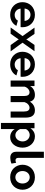

<svg xmlns="http://www.w3.org/2000/svg" viewBox="1596 -2366 983 4216"><g transform="rotate(90 2088.0 -258.5)"><path d="M304 10Q241 10 190 -11.5Q139 -33 103 -70Q67 -107 47.5 -156Q28 -205 28 -259Q28 -315 47 -364.5Q66 -414 102 -451.5Q138 -489 189.5 -511Q241 -533 305 -533Q369 -533 419.5 -511Q470 -489 505.5 -452Q541 -415 559.5 -366Q578 -317 578 -264Q578 -251 577.5 -239Q577 -227 575 -219H170Q173 -188 185 -164Q197 -140 216 -123Q235 -106 259 -97Q283 -88 309 -88Q349 -88 384.5 -107.5Q420 -127 433 -159L548 -127Q519 -67 455.5 -28.5Q392 10 304 10ZM440 -306Q435 -365 396.5 -400.5Q358 -436 303 -436Q276 -436 252.5 -426.5Q229 -417 211 -400Q193 -383 181.5 -359Q170 -335 168 -306Z M724 -524 837 -360 845 -342 855 -360 967 -524H1105L918 -261L1108 0H970L854 -163L845 -180L837 -163L722 0H584L773 -261L587 -524Z M1393 10Q1330 10 1279 -11.5Q1228 -33 1192 -70Q1156 -107 1136.5 -156Q1117 -205 1117 -259Q1117 -315 1136 -364.5Q1155 -414 1191 -451.5Q1227 -489 1278.5 -511Q1330 -533 1394 -533Q1458 -533 1508.5 -511Q1559 -489 1594.5 -452Q1630 -415 1648.5 -366Q1667 -317 1667 -264Q1667 -251 1666.5 -239Q1666 -227 1664 -219H1259Q1262 -188 1274 -164Q1286 -140 1305 -123Q1324 -106 1348 -97Q1372 -88 1398 -88Q1438 -88 1473.5 -107.5Q1509 -127 1522 -159L1637 -127Q1608 -67 1544.5 -28.5Q1481 10 1393 10ZM1529 -306Q1524 -365 1485.5 -400.5Q1447 -436 1392 -436Q1365 -436 1341.5 -426.5Q1318 -417 1300 -400Q1282 -383 1270.5 -359Q1259 -335 1257 -306Z M2563 0H2429V-294Q2429 -357 2407.5 -386Q2386 -415 2348 -415Q2308 -415 2273 -384.5Q2238 -354 2223 -305V0H2089V-294Q2089 -357 2067.5 -386Q2046 -415 2008 -415Q1969 -415 1933.5 -385Q1898 -355 1883 -306V0H1749V-524H1870V-427Q1899 -478 1949.5 -505.5Q2000 -533 2065 -533Q2131 -533 2167 -501Q2203 -469 2213 -422Q2245 -476 2294 -504.5Q2343 -533 2406 -533Q2454 -533 2485 -515Q2516 -497 2533 -468Q2550 -439 2556.5 -402Q2563 -365 2563 -327Z M2994 10Q2932 10 2886 -17.5Q2840 -45 2814 -92V213H2680V-524H2797V-434Q2826 -480 2872 -506.5Q2918 -533 2978 -533Q3031 -533 3076 -511.5Q3121 -490 3153.5 -453.5Q3186 -417 3204.5 -367.5Q3223 -318 3223 -263Q3223 -206 3206 -156Q3189 -106 3158.5 -69Q3128 -32 3086 -11Q3044 10 2994 10ZM2949 -104Q2979 -104 3004.5 -117Q3030 -130 3048 -152Q3066 -174 3076 -203Q3086 -232 3086 -263Q3086 -296 3075 -324.5Q3064 -353 3044.5 -374Q3025 -395 2998.5 -407Q2972 -419 2941 -419Q2922 -419 2902 -412.5Q2882 -406 2865 -394Q2848 -382 2834.5 -366Q2821 -350 2814 -331V-208Q2832 -163 2869 -133.5Q2906 -104 2949 -104Z M3313 -730H3447V-168Q3447 -139 3461 -123Q3475 -107 3501 -107Q3513 -107 3527.5 -111Q3542 -115 3555 -121L3573 -19Q3546 -6 3510 1Q3474 8 3445 8Q3382 8 3347.5 -25.5Q3313 -59 3313 -121Z M3873 10Q3809 10 3758 -12Q3707 -34 3671.5 -71.5Q3636 -109 3617 -158Q3598 -207 3598 -261Q3598 -316 3617 -365Q3636 -414 3671.5 -451.5Q3707 -489 3758 -511Q3809 -533 3873 -533Q3937 -533 3987.5 -511Q4038 -489 4073.5 -451.5Q4109 -414 4128 -365Q4147 -316 4147 -261Q4147 -207 4128 -158Q4109 -109 4074 -71.5Q4039 -34 3988 -12Q3937 10 3873 10ZM3736 -261Q3736 -226 3746.5 -197.5Q3757 -169 3775.5 -148Q3794 -127 3819 -115.5Q3844 -104 3873 -104Q3902 -104 3927 -115.5Q3952 -127 3970.5 -148Q3989 -169 3999.5 -198Q4010 -227 4010 -262Q4010 -296 3999.5 -325Q3989 -354 3970.5 -375Q3952 -396 3927 -407.5Q3902 -419 3873 -419Q3844 -419 3819 -407Q3794 -395 3775.5 -374Q3757 -353 3746.5 -324Q3736 -295 3736 -261Z"/></g></svg>

Font: Oxford Sans
Style: Bold
Weight: 700
Designer: Matt McInerney, Pablo Impallari, Rodrigo Fuenzalida
Foundry: Matt McInerney, Pablo Impallari, Rodrigo Fuenzalida
Version: Version 3.000g; ttfautohint (v1.5) -l 8 -r 28 -G 28 -x 14 -D